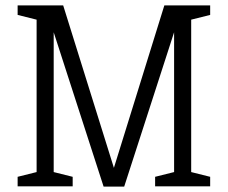

<svg xmlns="http://www.w3.org/2000/svg" viewBox="-20 -687 840 708"><path d="M362 1 146 -667H213L400 -68L586 -667H654L438 1ZM115 0V-667H178V0ZM622 0V-667H685V0ZM45 0V-35L125 -55V0ZM168 0V-55L248 -35V0ZM552 0V-35L632 -55V0ZM45 -667H125V-612L45 -632ZM675 0V-55L755 -35V0ZM675 -612V-667H755V-632Z"/></svg>

Font: Epunda Slab Light
Style: Regular
Weight: 300
Designer: Simon Atzbach
Foundry: typofactur
Version: Version 1.102